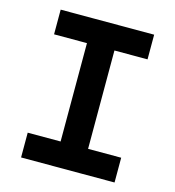

<svg xmlns="http://www.w3.org/2000/svg" viewBox="-104 -782 794 870"><g transform="rotate(15 293.0 -346.5)"><path d="M228 0V-693.4H356.9V0ZM73.7 0V-116.2H512.2V0ZM73.7 -577.6V-693.4H512.2V-577.6Z"/></g></svg>

Font: Cascadia Mono PL
Style: Regular
Weight: 400
Monospace: yes
Designer: Aaron Bell
Foundry: Saja Typeworks
Version: Version 2102.003